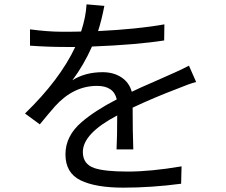

<svg xmlns="http://www.w3.org/2000/svg" viewBox="-20 -818 1040 883"><path d="M590 -323Q590 -212 593 -131H516Q519 -188 519 -287Q361 -204 361 -119Q361 -63 414 -45Q461 -29 567.5 -29Q674 -29 815 -53L813 27Q676 45 547.5 45Q419 45 350 11Q281 -23 281 -108Q281 -193 356 -257Q418 -310 517 -361Q503 -423 426 -423Q317 -423 232 -328Q203 -295 163 -246L95 -296Q255 -451 326 -602H282Q200 -602 118 -608V-683Q201 -672 266 -672Q331 -672 353 -673Q375 -740 378 -798L460 -791Q447 -724 431 -675Q614 -684 736 -706L735 -632Q608 -612 403 -604Q366 -520 313 -449Q372 -486 452 -486Q502 -486 538 -462.5Q574 -439 586 -396Q625 -415 688 -442Q806 -493 849 -516L882 -441Q851 -433 793 -409Q690 -370 590 -323Z"/></svg>

Font: Swei Fan Sans CJK TC
Style: Regular
Weight: 400
Version: Version 2.130